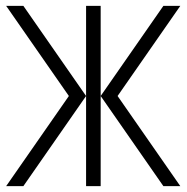

<svg xmlns="http://www.w3.org/2000/svg" viewBox="-20 -638 640 658"><path d="M325 -309 540 -618H598L383 -309ZM1 0 216 -309H275L60 0ZM216 -309 1 -618H60L275 -309ZM275 0V-618H325V0ZM540 0 325 -309H383L598 0Z"/></svg>

Font: Victor Mono Thin
Style: Regular
Weight: 100
Monospace: yes
Designer: Rune Bjørnerås
Version: Version 1.561;gftools[0.9.30]